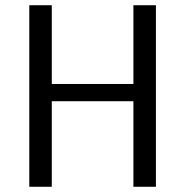

<svg xmlns="http://www.w3.org/2000/svg" viewBox="-20 -712 708 734"><path d="M576 2H490V-325H178V2H92V-692H178V-391H490V-692H576Z"/></svg>

Font: Repo Regular
Style: Regular
Weight: 400
Designer: Stefan Peev
Foundry: Context Ltd
Version: Version 1.502